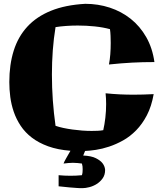

<svg xmlns="http://www.w3.org/2000/svg" viewBox="-20 -750 846 1006"><path d="M530.8 140.1Q530.8 166.5 517.8 184.6Q504.9 202.6 486.6 214.1Q468.3 225.6 448 230.7Q427.7 235.8 413.1 235.8Q400.9 236.3 382.8 234.9Q367.2 233.9 343.8 231.9Q320.3 230 287.1 226.1V168Q318.4 170.9 349.1 170.9Q364.3 170.9 378.9 170.2Q393.6 169.4 409.2 168Q411.6 160.6 412.4 152.6Q413.1 144.5 413.1 137.2Q413.1 129.4 412.4 122.1Q411.6 114.7 409.2 106.9Q397.9 105.5 386 104.2Q374 103 361.8 103Q350.6 103 338.1 104.2Q325.7 105.5 313 106.9Q315.9 98.1 326.2 80.1Q336.4 62 349.1 40Q282.2 34.7 232.4 16.6Q182.6 -1.5 147 -28.8Q111.3 -56.2 88.4 -90.8Q65.4 -125.5 52.2 -163.8Q39.1 -202.1 33.9 -241.9Q28.8 -281.7 28.8 -319.8Q28.8 -411.1 51.8 -484.4Q74.7 -557.6 123.3 -610.4Q171.9 -663.1 247.1 -693.6Q322.3 -724.1 426.8 -730Q494.1 -730 555.2 -710Q616.2 -689.9 664.8 -651.4Q713.4 -612.8 746.1 -555.7Q778.8 -498.5 789.1 -424.8Q757.3 -424.8 729 -424.1Q700.7 -423.3 672.4 -421.9Q644 -420.4 614.3 -418Q584.5 -415.5 550.8 -412.1Q555.7 -437 557.9 -465.8Q560.1 -494.6 560.1 -524.9Q560.1 -543.5 559.3 -562Q558.6 -580.6 556.2 -597.2Q521 -606.9 476.6 -611.6Q432.1 -616.2 387.2 -616.2Q355.5 -616.2 325.7 -614Q295.9 -611.8 271 -607.9Q261.2 -548.3 256.6 -486.1Q252 -423.8 252 -359.9Q252 -291.5 256.8 -224.1Q261.7 -156.7 271 -90.8Q289.1 -84.5 312 -79.6Q335 -74.7 359.9 -71.3Q384.8 -67.9 410.4 -65.9Q436 -64 460 -64Q476.6 -64 491.9 -64.7Q507.3 -65.4 521 -67.9Q527.8 -97.2 532 -133.1Q536.1 -168.9 536.1 -205.1Q536.1 -233.9 533.2 -261.2Q572.3 -257.3 607.7 -255.6Q643.1 -253.9 680.2 -253.9Q728 -253.9 785.2 -256.8Q773.9 -192.9 749.8 -146.5Q725.6 -100.1 693.6 -67.4Q661.6 -34.7 624.8 -14.2Q587.9 6.3 551.5 18.3Q515.1 30.3 482.4 35.2Q449.7 40 425.8 41L416 64.9Q459 66.9 482.4 78.9Q505.9 90.8 516.6 104.5Q529.3 120.6 530.8 140.1Z"/></svg>

Font: Galindo
Style: Regular
Weight: 400
Version: Version 1.000